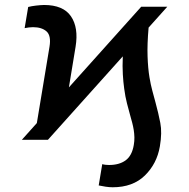

<svg xmlns="http://www.w3.org/2000/svg" viewBox="-20 -573 775 787"><path d="M69.6 0 131 -68.5 182.9 -381.4Q190.3 -426.8 170.8 -444.2Q151.3 -461.6 115.4 -461.6Q107.2 -461.6 98.7 -460.6Q90.2 -459.5 81 -457.7L95.5 -544.4Q101.9 -546.2 110.3 -547.6Q118.6 -549 127.5 -550.1Q136.4 -551.1 145.1 -551.8Q153.8 -552.6 160.5 -552.6Q239.3 -552.6 271 -506Q302.6 -459.5 289.8 -381.4L262.4 -214.8L558.9 -545.5H665.8L589.1 -459.9Q583.1 -391.3 584.9 -341.8Q586.6 -292.3 592.7 -256Q597.7 -225.9 604.4 -201.2Q611.2 -176.5 617.2 -153.8Q623.2 -131.4 628.2 -110.6Q633.2 -89.8 637.1 -69.2Q644.9 -29.5 635.3 27Q623.2 98 573.9 146.3Q524.5 194.6 441.8 194.6Q429 194.6 413.2 192.3Q397.4 190 384.6 187.1L399.1 99.8Q404.8 101.6 413 102.5Q421.2 103.3 426.8 103.3Q468.8 103.3 494.9 84.3Q521 65.3 528.4 21.3Q531.2 5 530.9 -10.1Q530.5 -25.2 528.2 -40Q525.9 -54.7 522 -69.6Q518.1 -84.5 513.5 -100.5Q507.1 -123.2 500.4 -149.5Q493.6 -175.8 489 -210.2Q485.4 -236.2 483.5 -267.8Q481.5 -299.4 483.3 -342L176.5 0Z"/></svg>

Font: Inter P Medium
Style: Italic
Weight: 500
Italic angle: 9.39999°
Designer: Rasmus Andersson
Foundry: rsms
Version: Version 3.018;git-588b23468